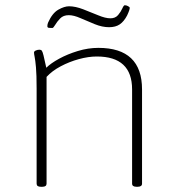

<svg xmlns="http://www.w3.org/2000/svg" viewBox="-20 -712 667 734"><path d="M136 2Q120 2 120 -10V-373Q120 -427 117.5 -454.5Q115 -482 112.5 -494Q110 -506 110 -511Q110 -516 117 -519Q124 -522 131 -522Q137 -522 140 -518Q143 -514 146.5 -499.5Q150 -485 157 -453Q174 -470 206 -487.5Q238 -505 277.5 -517Q317 -529 356 -529Q523 -529 523 -370V-10Q523 2 506 2H502Q485 2 485 -10V-370Q485 -496 350 -496Q318 -496 281.5 -486Q245 -476 212 -458.5Q179 -441 158 -418V-10Q158 2 142 2ZM180 -605Q174 -605 167.5 -605.5Q161 -606 161 -612Q161 -619 164 -626Q180 -662 203 -675Q226 -688 244 -688Q268 -688 298 -676.5Q328 -665 355.5 -653.5Q383 -642 402 -642Q421 -642 431.5 -654.5Q442 -667 447.5 -679.5Q453 -692 457 -692Q463 -692 469.5 -688.5Q476 -685 476 -682Q476 -679 474 -672.5Q472 -666 466 -653Q454 -630 438 -619Q422 -608 397 -608Q371 -608 342.5 -619.5Q314 -631 288 -642.5Q262 -654 243 -654Q222 -654 210 -641.5Q198 -629 191 -617Q184 -605 180 -605Z"/></svg>

Font: Asap Semi Expanded Thin
Style: Regular
Weight: 100
Width: 6
Designer: Pablo Cosgaya
Foundry: Omnibus-Type
Version: Version 3.001; ttfautohint (v1.8.4.7-5d5b)